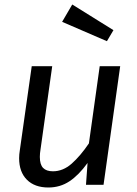

<svg xmlns="http://www.w3.org/2000/svg" viewBox="-20 -821 608 853"><path d="M65 -118Q65 -135 68 -153L121 -527H212L160 -157Q157 -139 157 -124Q157 -90 171.5 -75Q186 -60 215 -60Q260 -60 298.5 -94Q337 -128 375 -184L423 -527H514L440 0H362L369 -97Q330 -43 288.5 -15.5Q247 12 195 12Q134 12 99.5 -22.5Q65 -57 65 -118ZM484 -687 455 -638 256 -724 301 -801Z"/></svg>

Font: FiraGO
Style: Italic
Weight: 400
Italic angle: -8°
Designer: bBox Type GmbH
Foundry: bBox Type GmbH
Version: Version 1.001